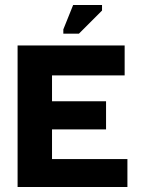

<svg xmlns="http://www.w3.org/2000/svg" viewBox="-20 -744 563 764"><path d="M50 0V-563H476V-444H187V-341H402V-229H187V-111H487V0ZM294 -610H232V-627L271 -724H386V-702Z"/></svg>

Font: Darker Grotesque Black
Style: Regular
Weight: 900
Designer: Gabriel Lam
Foundry: TypeRant
Version: Version 1.000;gftools[0.9.28]